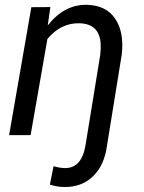

<svg xmlns="http://www.w3.org/2000/svg" viewBox="-20 -558 594 793"><path d="M188 -528.8 177.2 -453.1Q245.6 -540 338.9 -538.1Q418.5 -536.1 455.8 -480.7Q493.2 -425.3 482.9 -333L421.9 43.5Q411.1 124.5 364.5 169.9Q317.9 215.3 244.6 214.4Q218.8 214.4 186 204.6L201.2 128.4Q227.1 136.2 249.5 136.2Q317.9 136.2 333.5 40L394 -331.5Q397 -357.9 395.5 -381.3Q388.7 -459.5 308.6 -461.9Q231 -463.9 175.8 -397L106.4 0H17.6L109.4 -528.3Z"/></svg>

Font: Roboto
Style: Italic
Weight: 400
Italic angle: -12°
Designer: Google
Version: Version 2.134; 2016; ttfautohint (v1.6)